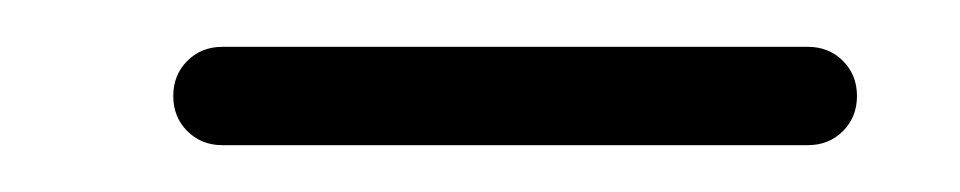

<svg xmlns="http://www.w3.org/2000/svg" viewBox="-20 -183 410 82"><path d="M75 -121Q66 -121 60 -127Q54 -133 54 -142Q54 -151 60 -157Q66 -163 75 -163Q137 -163 200 -163Q263 -163 325 -163Q325 -163 325 -163Q325 -163 325 -163Q334 -163 340 -157Q346 -151 346 -142Q346 -133 340 -127Q334 -121 325 -121Q263 -121 200 -121Q137 -121 75 -121Q75 -121 75 -121Q75 -121 75 -121Z"/></svg>

Font: FRB American Cursive Medium
Style: Italic
Weight: 500
Italic angle: -25°
Version: Version 2.0;Modular Font Editor K font №1